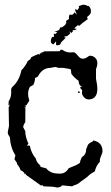

<svg xmlns="http://www.w3.org/2000/svg" viewBox="-20 -807 484 834"><path d="M228.5 7.8Q223.6 7.3 221.7 6.3Q213.4 3.4 169.4 2.4L165 -2.4L158.2 -1L91.8 -48.3L93.3 -53.7L87.9 -49.8Q84 -62.5 69.3 -67.4Q65.9 -80.6 54.2 -93.8Q54.2 -98.1 52.5 -101.3Q50.8 -104.5 48.6 -107.2Q46.4 -109.9 44.7 -111.8Q43 -113.8 43 -116.2L46.9 -132.3Q25.4 -165.5 22.9 -210.9Q20.5 -215.3 17.1 -220.2Q13.7 -225.1 13.7 -232.4L19 -259.8L17.6 -340.3L23.4 -354L17.1 -348.1L17.6 -366.7Q28.8 -383.8 28.8 -405.8L28.3 -416Q28.3 -425.3 36.1 -431.6Q64.5 -458.5 72.8 -501.5Q89.8 -518.6 100.6 -542Q109.4 -546.9 114.3 -552.7L112.8 -554.2Q112.8 -559.1 148.4 -572.8L150.4 -567.9L153.8 -575.7L160.2 -575.2L158.2 -578.6L167.5 -580.1L170.9 -584L239.3 -584.5L243.2 -590.8H250.5Q265.6 -579.1 287.1 -579.1L298.8 -580.1Q306.6 -580.1 317.6 -565.9Q328.6 -551.8 338.9 -551.8Q351.6 -551.8 367.2 -564.5L371.6 -564.9Q382.8 -564.9 392.1 -557.1Q402.8 -547.9 402.8 -533.2Q402.8 -520.5 397 -506.8V-464.8Q402.8 -438.5 402.8 -419.9Q402.8 -395 390.1 -383.8Q379.9 -375 365.2 -375Q353.5 -375 344.7 -384.8Q335.9 -394.5 335.9 -405.3L337.4 -414.6Q328.6 -422.4 328.6 -426.8L329.6 -429.7L336.9 -432.1Q326.2 -433.1 322.8 -445.3L321.3 -456.1Q299.8 -471.2 289.6 -487.3Q289.6 -500.5 286.1 -506.8L254.4 -512.2H232.4Q225.6 -516.1 218.8 -516.1L199.7 -512.2Q165.5 -512.2 147 -479Q147 -474.1 132.3 -468.3Q132.3 -455.1 125 -438.5L109.9 -429.7Q102.1 -416 102.1 -398.9Q102.1 -386.7 106.4 -373.5L107.4 -372.6Q107.4 -368.2 94.2 -349.1L89.8 -351.1L93.3 -338.4L85.9 -344.2L90.3 -335L89.8 -275.9Q82.5 -267.1 80.6 -254.9L89.8 -237.3Q89.8 -212.4 103.5 -183.1L96.7 -174.8L109.4 -174.3Q115.7 -141.6 135.7 -118.2Q137.7 -108.9 141.6 -102.8Q145.5 -96.7 153.8 -89.4Q156.2 -86.9 156.2 -82L180.2 -76.2Q198.7 -53.2 231.4 -53.2L239.7 -52.7Q265.1 -52.7 278.3 -76.2L312 -90.3L326.7 -99.1Q328.1 -109.9 335.9 -125Q354.5 -134.8 354.5 -160.2Q357.4 -165 358.4 -168.9Q359.4 -172.9 361.3 -176.8Q365.7 -185.1 383.3 -192.9L384.3 -196.8Q425.3 -189.9 425.3 -149.4Q425.3 -144 419.4 -130.4Q417 -125.5 415.3 -120.1Q413.6 -114.7 413.6 -104Q397.9 -88.4 391.6 -62Q375 -54.7 357.9 -37.6L326.7 -15.1Q320.3 -7.3 298.8 -1L293.5 2.4L249 -2Q249 4.4 228.5 7.8ZM321.3 -403.3Q318.4 -403.3 318.4 -405.3L322.3 -412.1L328.6 -405.3ZM230.5 -610.4 223.6 -611.3V-627.4L211.9 -614.3Q200.7 -618.2 200.7 -627.9Q200.7 -636.2 205.6 -645.5L215.3 -647.9L213.4 -658.2Q213.4 -661.1 215.3 -661.1L220.2 -658.7L228.5 -667.5L215.8 -671.4Q228 -671.9 232.7 -674.6Q237.3 -677.2 238.8 -680.4Q240.2 -683.6 240.7 -686Q241.2 -688.5 245.6 -688.5L246.1 -688Q250.5 -688 259.3 -695.6Q268.1 -703.1 268.1 -710.4L267.1 -716.3L279.8 -724.6L279.3 -731Q279.3 -743.7 285.6 -743.7L291.5 -742.7Q298.3 -742.7 303.7 -753.9L314 -742.7L305.2 -766.1L310.5 -766.6L314.5 -763.2Q318.4 -763.2 323.7 -774.4L321.8 -780.3L339.8 -786.6Q351.6 -786.6 358.4 -782.2L362.8 -780.3L363.3 -782.2Q375 -773.9 375 -758.8Q375 -751 372.3 -746.8Q369.6 -742.7 366.7 -740.2Q363.8 -737.8 361.1 -735.8Q358.4 -733.9 358.4 -731L361.3 -724.1Q331.1 -702.6 325.7 -695.3L317.4 -697.3L301.8 -683.6L314 -681.6Q307.1 -675.8 300.3 -675.8L295.9 -676.3L296.4 -670.4L290 -663.6L281.7 -671.4L285.2 -661.6L272 -650.4Q258.3 -648.4 258.3 -646L265.6 -643.1L245.1 -622.6Q243.2 -610.4 230.5 -610.4Z"/></svg>

Font: Truetypewriter PolyglOTT
Style: Regular
Weight: 400
Designer: Sergey Beatoff a.k.a. Sam_T
Version: Version 3.76